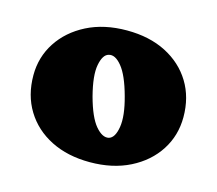

<svg xmlns="http://www.w3.org/2000/svg" viewBox="-72 -804 688 610"><g transform="rotate(15 272.5 -498.5)"><path d="M276 -715.5Q350 -715.5 404.8 -687.5Q459.5 -659.5 489.8 -610Q520 -560.5 520 -495.5Q520 -435 488.5 -386.2Q457 -337.5 400.5 -309Q344 -280.5 269 -280.5Q196 -280.5 141 -308.2Q86 -336 55.5 -385.8Q25 -435.5 25 -501.5Q25 -561 56.5 -609.5Q88 -658 144.5 -686.8Q201 -715.5 276 -715.5ZM308 -371Q327.5 -376.5 333.5 -413.5Q339.5 -450.5 322.5 -512Q305 -576.5 282.2 -604.2Q259.5 -632 239 -625.5Q220.5 -620.5 213.8 -585.2Q207 -550 224 -484.5Q241.5 -420 264.5 -393Q287.5 -366 308 -371Z"/></g></svg>

Font: Fraunces 9pt S100 Black
Style: Regular
Weight: 900
Version: Version 1.000; ttfautohint (v1.8.3)